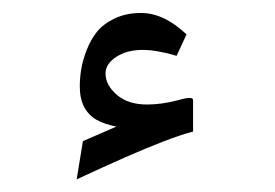

<svg xmlns="http://www.w3.org/2000/svg" viewBox="-20 -1161 432 302"><path d="M100.6 -878.9 110.4 -939Q136.7 -950.2 163.1 -961.9Q143.6 -965.8 131.3 -972.9Q119.1 -980 112.3 -992.9Q105.5 -1005.9 105.5 -1024.9Q105.5 -1038.1 107.7 -1051.8Q109.9 -1065.4 116.2 -1082Q122.6 -1098.6 132.6 -1111.1Q142.6 -1123.5 160.6 -1132.1Q178.7 -1140.6 201.7 -1140.6Q237.8 -1140.6 273.4 -1106.9L257.8 -1073.2Q226.6 -1082.5 204.1 -1082.5Q179.7 -1082.5 162.8 -1071.5Q146 -1060.5 146 -1045.4Q146 -1027.3 163.6 -1012Q181.2 -996.6 211.4 -996.6Q234.4 -996.6 259.8 -1003.4Q263.7 -1004.4 266.4 -1005.1Q269 -1005.9 273.7 -1006.6Q278.3 -1007.3 281 -1006.6Q283.7 -1005.9 283.7 -1003.4V-954.1Q265.1 -949.2 238.3 -939Q211.4 -928.7 177 -913.6Q142.6 -898.4 100.6 -878.9Z"/></svg>

Font: Sahel FD
Style: FD
Weight: 400
Foundry: Saber Rastikerdar (saber.rastikerdar@gmail.com)
Version: Version 3.3.1